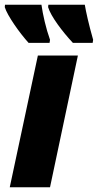

<svg xmlns="http://www.w3.org/2000/svg" viewBox="-46 -786 411 806"><path d="M260 -606H343L345 -619C326 -686 315 -736 310 -766H157L156 -756C167 -718 216 -653 260 -606ZM74 -606H162L164 -619C147 -666 134 -724 128 -766H-25L-26 -756C-15 -720 36 -648 74 -606ZM-5 0H164L281 -553H113Z"/></svg>

Font: Noto Sans Condensed Black
Style: Italic
Weight: 900
Width: 3
Italic angle: -12°
Designer: Monotype Design Team
Foundry: Monotype Imaging Inc.
Version: Version 2.013